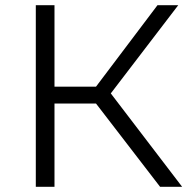

<svg xmlns="http://www.w3.org/2000/svg" viewBox="-20 -720 742 740"><path d="M597 0 350 -321H190V0H118V-700H190V-386H350L587 -700H667L407 -360L682 0Z"/></svg>

Font: mBank
Style: Regular
Weight: 400
Designer: Julieta Ulanovsky
Foundry: Julieta Ulanovsky
Version: Version 7.200;PS 007.200;hotconv 1.0.88;makeotf.lib2.5.64775